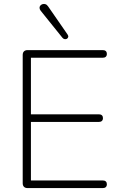

<svg xmlns="http://www.w3.org/2000/svg" viewBox="-20 -961 610 981"><path d="M121 0Q109 0 102.5 -6.5Q96 -13 96 -25V-680Q96 -692 102.5 -698.5Q109 -705 121 -705H505Q515 -705 520.5 -700Q526 -695 526 -686Q526 -676 520.5 -671Q515 -666 505 -666H138V-377H485Q495 -377 500.5 -372Q506 -367 506 -358Q506 -348 500.5 -343Q495 -338 485 -338H138V-39H505Q515 -39 520.5 -34Q526 -29 526 -20Q526 -10 520.5 -5Q515 0 505 0ZM299 -768 188 -906Q182 -914 182 -921Q182 -928 186.5 -933Q191 -938 198 -940Q205 -942 212.5 -939.5Q220 -937 226 -928L325 -785Q330 -778 328.5 -772Q327 -766 322 -763Q317 -760 310.5 -761Q304 -762 299 -768Z"/></svg>

Font: Nunito ExtraLight ExtraLight
Style: Regular
Weight: 250
Version: Version 3.602